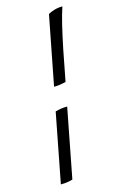

<svg xmlns="http://www.w3.org/2000/svg" viewBox="-147 -859 696 1119"><g transform="rotate(-15 201.0 -300.0)"><path d="M183 -360 264 -777Q276 -785 300 -792.5Q324 -800 351 -800Q336 -755 322 -697Q308 -639 291 -556L255 -370Q236 -365 218.5 -362.5Q201 -360 183 -360ZM74 200 155 -219Q174 -224 191.5 -226.5Q209 -229 227 -229L146 190Q137 193 118 196.5Q99 200 74 200Z"/></g></svg>

Font: Texturina Medium 12pt Medium
Style: Italic
Weight: 500
Italic angle: -11°
Version: Version 1.002